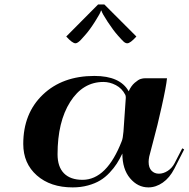

<svg xmlns="http://www.w3.org/2000/svg" viewBox="-20 -812 828 842"><path d="M437.5 -792.5 578.1 -651.9Q551.3 -622.1 538.1 -622.1Q530.3 -622.1 522 -629.6Q513.7 -637.2 496.6 -656.7Q476.6 -679.2 451.9 -716.8Q427.2 -754.4 424.8 -765.6H422.9Q420.4 -754.4 396.2 -716.6Q372.1 -678.7 352.1 -656.7Q339.4 -642.6 334.5 -637.2Q329.6 -631.8 323 -627Q316.4 -622.1 311 -622.1Q297.4 -622.1 270.5 -651.9L410.2 -792.5ZM615.7 -468.8H712.4Q709 -433.1 688.7 -342.8Q668.5 -252.4 656.7 -210.9L634.3 -125Q631.8 -111.3 631.8 -102.1Q631.8 -76.7 644.5 -63.5Q657.2 -50.3 676.8 -50.3Q696.3 -50.3 715.3 -62.5Q734.4 -74.7 745.6 -96.2L779.3 -161.6L787.6 -156.7L744.6 -72.3Q724.1 -32.2 693.8 -11.2Q663.6 9.8 630.9 9.8Q584 9.8 550.3 -30.3Q516.6 -70.3 516.6 -138.7Q504.9 -114.3 492.2 -94.5Q479.5 -74.7 460.4 -54.4Q441.4 -34.2 419.2 -20.8Q397 -7.3 366 1.2Q335 9.8 298.8 9.8Q201.2 9.8 141.6 -42.7Q82 -95.2 82 -180.7Q82 -314.9 168 -397Q253.9 -479 394 -479Q506.8 -479 544.4 -411.6Q554.7 -435.1 570.8 -449Q586.9 -462.9 597.2 -465.8Q607.4 -468.8 615.7 -468.8ZM529.3 -396.5Q515.1 -424.3 488.3 -438.5Q461.4 -452.6 433.6 -452.6Q343.3 -452.6 287.8 -365.2Q232.4 -277.8 232.4 -135.3Q232.4 -80.6 260.5 -52Q288.6 -23.4 341.8 -23.4Q448.2 -23.4 514.2 -193.8Q519 -205.6 521.5 -235.4L530.3 -363.3Q531.7 -377.9 531.7 -383.3Q531.7 -392.6 529.3 -396.5Z"/></svg>

Font: QumpellkaNo12
Style: Regular
Weight: 500
Designer: gluk (gluksza@wp.pl)
Foundry: gluk (gluksza@wp.pl)
Version: Version 00.480